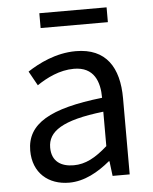

<svg xmlns="http://www.w3.org/2000/svg" viewBox="-53 -781 669 839"><g transform="rotate(-5 281.5 -361.5)"><path d="M217 13C284 13 345 -22 397 -65H400L408 0H483V-334C483 -469 428 -557 295 -557C207 -557 131 -518 82 -486L117 -423C160 -452 217 -481 280 -481C369 -481 392 -414 392 -344C161 -318 59 -259 59 -141C59 -43 126 13 217 13ZM243 -61C189 -61 147 -85 147 -147C147 -217 209 -262 392 -283V-132C339 -85 295 -61 243 -61ZM151 -671H446V-736H151Z"/></g></svg>

Font: Source Han Sans JP
Style: Regular
Weight: 400
Designer: Ryoko NISHIZUKA 西塚涼子 (kana, bopomofo & ideographs); Paul D. Hunt (Latin, Greek & Cyrillic); Sandoll Communications 산돌커뮤니
Foundry: Adobe
Version: Version 2.004;hotconv 1.0.118;makeotfexe 2.5.65603